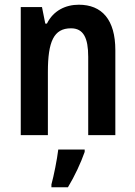

<svg xmlns="http://www.w3.org/2000/svg" viewBox="-20 -573 574 814"><path d="M314 -553C258 -553 206 -528 179 -473H172L158 -543H68V0H183V-268C183 -397 208 -453 281 -453C334 -453 354 -412 354 -332V0H469V-360C469 -490 412 -553 314 -553ZM339 71V61H227C222 103 208 173 198 209V221H268C296 175 323 117 339 71Z"/></svg>

Font: Noto Sans Gujarati UI Condensed SemiBold
Style: Regular
Weight: 600
Width: 3
Designer: Jelle Bosma - Monotype Design Team, Universal Thirst
Foundry: Monotype Imaging Inc.
Version: Version 2.106